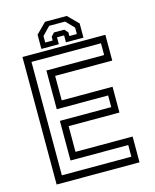

<svg xmlns="http://www.w3.org/2000/svg" viewBox="-125 -934 820 1018"><g transform="rotate(-15 285.0 -425.0)"><path d="M57.5 0V-700H512.5V-558.5H199V-424H478V-282.5H199V-141.5H512.5V0ZM97 -40H478.5V-104H161.5V-321.5H443.5V-385.5H161.5V-598H478.5V-662.5H97ZM340.5 -849.5 396.5 -793.5V-715.5H300.5V-753.5H261.5V-715.5H165.5V-793.5L221.5 -849.5ZM324.5 -823H237L194 -778.5V-743H235V-763.5L252.5 -782.5H309L326.5 -763.5V-743H367.5V-778.5Z"/></g></svg>

Font: Tourney
Style: Regular
Weight: 400
Designer: Tyler Finck
Foundry: Etcetera Type Co
Version: Version 1.015